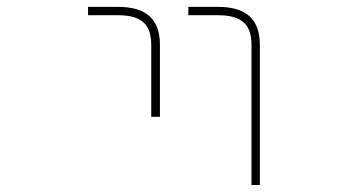

<svg xmlns="http://www.w3.org/2000/svg" viewBox="-20 -564 1040 561"><path d="M714.8 -23.4V-432.6Q714.8 -479.5 691.4 -499Q668 -519.5 617.2 -519.5H530.3V-543.9H617.2Q678.7 -543.9 709 -516.6Q739.3 -489.3 739.3 -432.6V-23.4ZM421.9 -222.7V-432.6Q421.9 -479.5 398.4 -499Q376 -519.5 325.2 -519.5H237.3V-543.9H325.2Q386.7 -543.9 417 -516.6Q447.3 -489.3 447.3 -432.6V-222.7Z"/></svg>

Font: Mgen+ 1mn thin
Style: Regular
Weight: 100
Designer: [Source Han Sans]
Ryoko NISHIZUKA  (kana & ideographs); Paul D. Hunt (Latin, Greek & Cyrillic); Wenlong ZHANG  (bopomofo
Version: Version 1.059.20150602